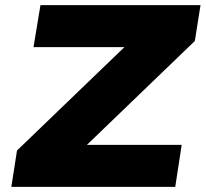

<svg xmlns="http://www.w3.org/2000/svg" viewBox="-20 -725 798 745"><path d="M24 0 46 -141 527 -604 535 -542H110L137 -705H758L736 -566L253 -101L244 -163H685L660 0Z"/></svg>

Font: Nunito Sans 7pt SemiExpanded Black
Style: Italic
Weight: 900
Width: 6
Italic angle: -9°
Designer: Vernon Adams
Foundry: Vernon Adams
Version: Version 3.101;gftools[0.9.27]